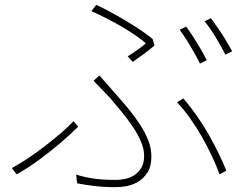

<svg xmlns="http://www.w3.org/2000/svg" viewBox="-20 -759 1040 794"><path d="M303 -235Q280 -212 250 -185.5Q220 -159 186 -132Q152 -105 117 -80.5Q82 -56 49 -38L29 -64Q59 -80 95 -104Q131 -128 166 -155Q201 -182 232.5 -209Q264 -236 284 -258ZM888 -38Q876 -71 857 -112Q838 -153 814.5 -194Q791 -235 764.5 -272Q738 -309 712 -336L738 -352Q766 -320 793 -281.5Q820 -243 843 -202.5Q866 -162 885 -123Q904 -84 916 -53ZM295 -37Q330 -26 367.5 -20.5Q405 -15 462 -15Q477 -15 497 -19Q517 -23 534.5 -34Q552 -45 564 -64.5Q576 -84 576 -115Q576 -143 563 -173.5Q550 -204 529.5 -234.5Q509 -265 484 -295.5Q459 -326 435 -354L367 -425L391 -447Q405 -432 422 -412Q439 -392 455 -374Q485 -341 512 -308Q539 -275 560 -242.5Q581 -210 593.5 -177.5Q606 -145 606 -112Q606 -70 589.5 -45Q573 -20 549.5 -6.5Q526 7 501.5 11Q477 15 462 15Q408 15 368.5 10Q329 5 299 -1ZM508 -526Q529 -539 550 -554Q571 -569 583 -580Q566 -595 540 -613Q514 -631 483 -649Q452 -667 419.5 -683.5Q387 -700 358 -713L378 -739Q404 -727 436.5 -709.5Q469 -692 501.5 -672.5Q534 -653 563 -633.5Q592 -614 611 -598L619 -571Q603 -557 579 -539Q555 -521 529 -503ZM852 -684Q862 -670 874.5 -652.5Q887 -635 899 -616.5Q911 -598 921.5 -580Q932 -562 940 -547L912 -533Q895 -567 872 -605Q849 -643 826 -671ZM750 -649Q770 -622 794 -583Q818 -544 835 -510L807 -496Q800 -511 789.5 -529.5Q779 -548 768 -567Q757 -586 745 -604Q733 -622 723 -636Z"/></svg>

Font: SpoqaHanSansJP-Thin
Style: Regular
Weight: 250
Designer: [Source Han Sans]
Ryoko NISHIZUKA  (kana & ideographs); Paul D. Hunt (Latin, Greek & Cyrillic); Wenlong ZHANG  (bopomofo
Foundry: Spoqa (http://bi.spoqa.com)
Version: Version 1.002.20150607